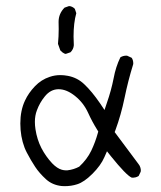

<svg xmlns="http://www.w3.org/2000/svg" viewBox="-20 -640 540 645"><path d="M176.8 -566.4 177.2 -542.5Q177.2 -517.1 174.8 -492.7L182.6 -470.7Q189.9 -462.9 195.8 -460.4Q198.7 -459 201.2 -459L216.8 -464.4Q227.1 -474.6 228 -488.3Q227.1 -503.4 227.1 -517.6Q227.1 -563 236.3 -595.7L231.4 -610.4Q222.7 -619.1 211.9 -619.6L196.8 -614.3Q176.8 -594.2 176.8 -566.4ZM207 -67.9Q203.6 -67.9 199.2 -67.9Q194.8 -67.9 187.5 -69.8Q171.9 -74.2 155.3 -91.3Q133.8 -114.3 119.1 -142.6Q104.5 -170.9 99.1 -206.1Q97.2 -218.8 97.2 -230.5Q97.2 -252 104 -269.5Q113.3 -294.9 130.4 -315.9Q149.9 -340.3 177 -340.3Q204.1 -340.3 232.9 -316.9Q260.7 -294.4 275.9 -261.2Q289.1 -231.9 307.1 -203.1L310.1 -198.2L308.6 -192.9Q300.3 -162.6 286.6 -133.8Q272.5 -104.5 246.1 -80.1Q227.5 -70.3 207 -67.9ZM182.6 -387.7Q164.1 -387.7 147 -381.8Q118.7 -372.6 97.2 -350.1Q75.7 -327.6 64 -302.2Q48.3 -269 48.3 -225.1Q48.3 -181.2 62.5 -144Q65.9 -135.3 70.3 -127Q83.5 -101.6 98.1 -79.6Q111.8 -58.6 134.8 -37.6Q155.8 -18.6 186.5 -15.1Q191.9 -14.6 197.3 -14.6Q219.7 -14.6 239.3 -21Q262.7 -28.3 290.8 -56.4Q318.8 -84.5 330.6 -111.8L339.4 -131.8L353 -114.7Q403.8 -51.8 421.9 -43.5Q423.3 -43 426.8 -43Q430.2 -43 435.3 -44.2Q440.4 -45.4 445.8 -48.8L452.6 -63Q453.1 -64.5 453.1 -68.1Q453.1 -71.8 451.4 -77.6Q449.7 -83.5 445.3 -88.9L365.2 -196.3L367.7 -202.6Q386.7 -254.4 398.4 -311Q410.2 -368.7 427.2 -423.3Q427.7 -425.3 427.7 -426.8Q427.7 -438 422.4 -445.8L407.7 -452.6Q406.2 -453.1 405.3 -453.1Q393.1 -453.1 384.3 -447.3Q368.7 -415 361.8 -377.4Q353.5 -335.4 339.4 -295.4L331.1 -270.5L316.4 -292.5Q288.6 -333 263.2 -356.9Q239.7 -379.4 207.5 -385.3Q194.8 -387.7 182.6 -387.7Z"/></svg>

Font: NaikaiFont
Style: ExtraLight
Weight: 200
Version: Version 1.89